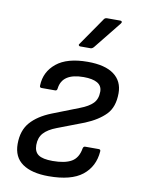

<svg xmlns="http://www.w3.org/2000/svg" viewBox="-81 -751 603 818"><g transform="rotate(10 220.5 -342.0)"><path d="M186 11Q113 11 73 -17Q33 -45 33 -102Q33 -160 64 -195.5Q95 -231 153 -254L268 -299Q305 -313 323 -331.5Q341 -350 341 -382Q341 -407 320.5 -419Q300 -431 261 -431Q168 -431 160 -364Q159 -354 151 -354H92Q83 -354 84 -364Q86 -423 132 -460.5Q178 -498 267 -498Q342 -498 380.5 -469.5Q419 -441 419 -389Q419 -329 387.5 -296.5Q356 -264 300 -241L185 -197Q148 -183 130 -163Q112 -143 112 -111Q112 -82 130.5 -69Q149 -56 192 -56Q245 -56 273.5 -72.5Q302 -89 309 -131Q311 -140 319 -140H377Q386 -140 385 -131Q380 -65 332 -27Q284 11 186 11ZM223 -557Q219 -557 217 -560.5Q215 -564 219 -568L300 -685Q305 -695 315 -695H373Q378 -695 379.5 -691.5Q381 -688 377 -683L283 -566Q276 -557 268 -557Z"/></g></svg>

Font: Sofia Sans Semi Condensed
Style: Italic
Weight: 400
Italic angle: -9°
Designer: Botio Nikoltchev, Ani Petrova
Foundry: lettersoup
Version: Version 4.101